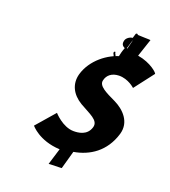

<svg xmlns="http://www.w3.org/2000/svg" viewBox="-155 -1027 976 1100"><g transform="rotate(20 333.0 -477.0)"><path d="M442.4 -783C437.8 -768 437.7 -758 433.2 -743L431.6 -738L431 -736H430C419.5 -741 417.4 -757 411.2 -766C410.1 -769 411.2 -776 405.6 -774C398.7 -771 400.3 -763 402.4 -760C409.7 -748 411.5 -731 428 -726C427.3 -724 425.9 -716 425.3 -714C423.8 -709 422.5 -705 422 -700C419.9 -693 431.1 -697 432.2 -704C433.5 -708 433.1 -710 434.3 -714C434.9 -716 436.3 -724 437 -726H438C454.6 -728 469.2 -740 482.3 -750C513.6 -774 489.8 -791 482.5 -803C480.4 -806 478.3 -809 476.6 -810C473.3 -812 465.9 -814 463.8 -817L470.5 -839C472.9 -850 476.6 -859 480.9 -873C482.9 -873 452.6 -764 455.3 -763C373.5 -744 284.7 -676 257.9 -582C240.7 -519 267.6 -463 329.2 -426C390.2 -390 450.4 -371 437.4 -325C421.2 -269 366 -265 339 -265C272 -265 214.2 -331 214.2 -331C215.2 -331 114.3 -217 115.3 -217C116.3 -217 171.6 -146 299.8 -140C299.8 -140 268.9 -39 269.2 -40C268.5 -41 348.8 -42 348.1 -43L378.8 -153C472.7 -169 560.5 -224 595.6 -342C618.7 -421 561.1 -478 502 -507C440.9 -536 389.2 -560 398.2 -596C405.6 -630 433.3 -652 475.6 -653C532.9 -654 574.7 -614 574.7 -614L666.1 -733C667.6 -738 621.7 -784 539 -798C540 -798 573.7 -905 575 -906C576.3 -907 495.6 -908 495.9 -909C496.7 -915 485.4 -917 482.9 -909L478 -893L475 -883C457.7 -882 436.1 -867 433.6 -849C429.1 -828 438.4 -819 452.3 -812L451.9 -811C448.2 -802 445.4 -793 442.4 -783Z"/></g></svg>

Font: Hussar Wojna
Style: 3Obl
Weight: 400
Designer: Robert Jablonski
Foundry: Cannot Into Space Fonts
Version: Version 1.01